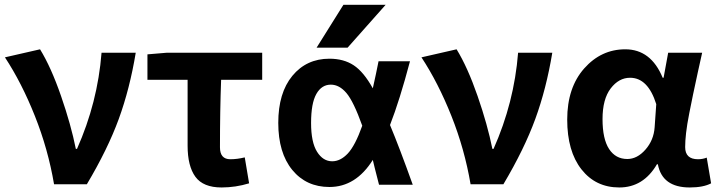

<svg xmlns="http://www.w3.org/2000/svg" viewBox="-20 -784 3053 817"><path d="M349.6 0H210Q184.6 -149.4 128.4 -290.5Q72.3 -431.6 1 -540L150.4 -574.2Q197.3 -498 239.7 -375.5Q282.2 -252.9 302.7 -150.4H307.6Q395.5 -347.7 412.1 -559.6H557.6Q532.2 -406.2 485.4 -277.8Q438.5 -149.4 349.6 0Z M922.9 13.7Q844.7 13.7 811.5 -31.7Q778.3 -77.1 778.3 -164.1V-444.3H607.4V-552.7L689.5 -559.6H1095.7V-444.3H920.9Q916 -312.5 916 -157.2Q916 -106.4 960 -106.4Q989.3 -106.4 1021.5 -114.3L1040 -3.9Q982.4 13.7 922.9 13.7Z M1521.5 -249Q1484.4 -352.5 1454.1 -388.2Q1423.8 -423.8 1387.7 -423.8Q1348.6 -423.8 1326.2 -384.3Q1303.7 -344.7 1303.7 -260.7Q1303.7 -178.7 1329.1 -138.2Q1354.5 -97.7 1393.6 -97.7Q1428.7 -97.7 1460 -130.9Q1491.2 -164.1 1521.5 -249ZM1639.6 -252Q1679.7 -156.2 1736.3 2H1592.8Q1569.3 -88.9 1566.4 -103.5Q1494.1 11.7 1381.8 11.7Q1283.2 11.7 1223.6 -61Q1164.1 -133.8 1164.1 -261.2Q1164.1 -388.7 1224.1 -461.4Q1284.2 -534.2 1381.8 -534.2Q1442.4 -534.2 1484.9 -506.3Q1527.3 -478.5 1566.4 -408.2Q1581.1 -473.6 1590.8 -523.4H1724.6Q1680.7 -357.4 1639.6 -252ZM1441.4 -763.7H1621.1L1459 -581.1H1327.1Z M2122.1 0H1982.4Q1957 -149.4 1900.9 -290.5Q1844.7 -431.6 1773.4 -540L1922.9 -574.2Q1969.7 -498 2012.2 -375.5Q2054.7 -252.9 2075.2 -150.4H2080.1Q2168 -347.7 2184.6 -559.6H2330.1Q2304.7 -406.2 2257.8 -277.8Q2210.9 -149.4 2122.1 0Z M2615.2 13.7Q2514.6 13.7 2454.1 -63.5Q2393.6 -140.6 2393.6 -275.4Q2393.6 -411.1 2465.8 -492.7Q2538.1 -574.2 2640.6 -574.2Q2750 -574.2 2799.8 -453.1H2803.7L2823.2 -559.6H2967.8Q2963.9 -543.9 2949.7 -478Q2935.5 -412.1 2929.2 -382.3Q2922.9 -352.5 2913.1 -302.7Q2903.3 -252.9 2899.4 -218.3Q2895.5 -183.6 2895.5 -158.2Q2895.5 -106.4 2950.2 -106.4Q2969.7 -106.4 2987.3 -113.3L3005.9 -3.9Q2972.7 13.7 2915 13.7Q2797.9 13.7 2779.3 -85H2775.4Q2717.8 13.7 2615.2 13.7ZM2649.4 -107.4Q2691.4 -107.4 2726.6 -147.5Q2761.7 -187.5 2765.6 -242.2L2772.5 -340.8Q2737.3 -453.1 2661.1 -453.1Q2613.3 -453.1 2578.6 -407.7Q2543.9 -362.3 2543.9 -277.3Q2543.9 -192.4 2571.8 -149.9Q2599.6 -107.4 2649.4 -107.4Z"/></svg>

Font: Gen Shin Gothic Bold
Style: Bold
Weight: 700
Designer: [Source Han Sans]
Ryoko NISHIZUKA  (kana & ideographs); Paul D. Hunt (Latin, Greek & Cyrillic); Wenlong ZHANG  (bopomofo
Version: Version 1.002.20150607